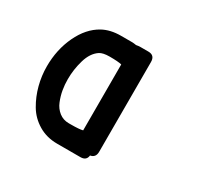

<svg xmlns="http://www.w3.org/2000/svg" viewBox="-151 -882 1158 1110"><g transform="rotate(30 427.5 -326.5)"><path d="M75 -322Q75 -434 119 -527Q163 -620 237 -661Q288 -689 358 -689H428Q445 -689 460 -686Q475 -689 490 -689H541Q584 -689 584 -644V-45Q584 -6 549 0Q545 36 506 36H350Q280 36 225 3Q170 -30 138.5 -83.5Q107 -137 91 -198Q75 -259 75 -322ZM217 -318Q217 -282 223 -247Q229 -212 243 -177.5Q257 -143 284.5 -121.5Q312 -100 349 -100H364Q420 -100 442 -106V-546Q419 -552 362 -552Q317 -552 296 -538Q254 -510 235.5 -446.5Q217 -383 217 -318Z"/></g></svg>

Font: CMU Sans Serif
Style: Bold
Weight: 700
Version: Version 0.7.0